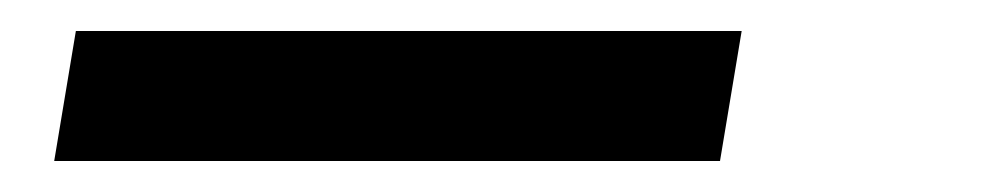

<svg xmlns="http://www.w3.org/2000/svg" viewBox="-20 -20 640 124"><path d="M445 84H15L29 0H459Z"/></svg>

Font: Iosevka Custom Medium
Style: Italic
Weight: 500
Italic angle: -9°
Designer: Belleve Invis
Foundry: Belleve Invis
Version: Version 27.0.1